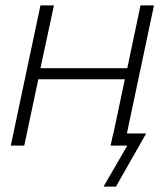

<svg xmlns="http://www.w3.org/2000/svg" viewBox="-20 -540 611 712"><path d="M20 0 130 -520H180L130 -287H452L501 -520H551L441 0H391L443 -246H122L70 0ZM364 152 452 0H390L400 -45H522L410 152Z"/></svg>

Font: Raleway Light
Style: Italic
Weight: 300
Italic angle: -12°
Designer: Matt McInerney, Pablo Impallari, Rodrigo Fuenzalida
Foundry: Matt McInerney, Pablo Impallari, Rodrigo Fuenzalida
Version: Version 4.026